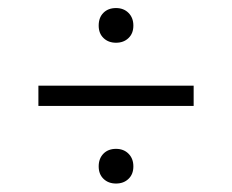

<svg xmlns="http://www.w3.org/2000/svg" viewBox="-20 -612 562 465"><path d="M261 -508.5Q242.5 -508.5 230.8 -519.8Q219 -531 219 -550Q219 -569.5 230.5 -581Q242 -592.5 261 -592.5Q279.5 -592.5 291.2 -580.8Q303 -569 303 -550Q303 -531 291.2 -519.8Q279.5 -508.5 261 -508.5ZM73 -355.5V-404.5H449V-355.5ZM261 -167.5Q242.5 -167.5 230.8 -178.8Q219 -190 219 -209Q219 -228 230.5 -239.8Q242 -251.5 261 -251.5Q279.5 -251.5 291.2 -239.8Q303 -228 303 -209Q303 -190 291.2 -178.8Q279.5 -167.5 261 -167.5Z"/></svg>

Font: Encode Sans Semi Condensed Light
Style: Regular
Weight: 300
Width: 4
Designer: Multiple Designers
Foundry: Impallari Type
Version: Version 3.000; ttfautohint (v1.8.3) -l 8 -r 50 -G 200 -x 14 